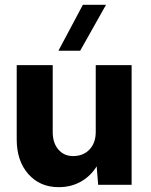

<svg xmlns="http://www.w3.org/2000/svg" viewBox="-20 -772 630 802"><path d="M225.1 9.8Q146.5 9.8 98.1 -45.2Q49.8 -100.1 49.8 -189.9V-500H200.2V-220.2Q200.2 -175.3 223.6 -147.7Q247.1 -120.1 285.2 -120.1Q328.1 -120.1 354 -147.7Q379.9 -175.3 379.9 -220.2V-500H529.8V0H390.1L383.8 -77.1Q357.9 -35.6 317.1 -12.9Q276.4 9.8 225.1 9.8ZM224.1 -560.1 326.2 -752H422.9L314.9 -560.1Z"/></svg>

Font: Gully
Style: Bold
Weight: 700
Designer: jaikishan Patel
Foundry: MagicType
Version: Version 1.000;Glyphs 3.2 (3242)